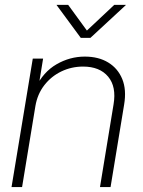

<svg xmlns="http://www.w3.org/2000/svg" viewBox="-20 -761 582 781"><path d="M124 -329.6 69.8 0H26.9L113.3 -522.5H155.3L135.7 -401.9L124.5 -403.3Q155.8 -468.3 210 -499.5Q264.2 -530.8 324.7 -530.8Q380.9 -530.8 420.2 -506.8Q459.5 -482.9 477.3 -439.5Q495.1 -396 484.9 -335.4L429.7 0H386.7L441.9 -336.4Q454.1 -408.2 419.9 -449.2Q385.7 -490.2 317.9 -490.2Q271 -490.2 229.7 -470.5Q188.5 -450.7 160.4 -414.6Q132.3 -378.4 124 -329.6ZM257.3 -741.2 333.5 -636.7 444.8 -741.2H491.7V-740.2L347.7 -606.9H308.6L210.4 -740.2V-741.2Z"/></svg>

Font: Inter 28pt ExtraLight
Style: Italic
Weight: 250
Italic angle: -9.3988°
Designer: Rasmus Andersson
Foundry: rsms
Version: Version 4.001;git-66647c0bb